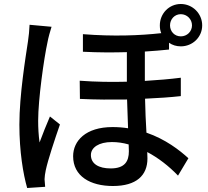

<svg xmlns="http://www.w3.org/2000/svg" viewBox="-20 -884 1040 961"><path d="M238 -750 128 -760C127 -734 124 -702 120 -677C108 -597 77 -409 77 -260C77 -125 96 -13 116 57L206 51C205 39 204 23 203 13C203 2 206 -18 209 -32C220 -84 254 -186 280 -261L230 -301C214 -264 193 -212 178 -171C173 -207 171 -244 171 -280C171 -387 200 -592 218 -674C221 -692 232 -732 238 -750ZM831 -757C831 -788 854 -813 885 -813C916 -813 941 -788 941 -757C941 -726 916 -702 885 -702C854 -702 831 -726 831 -757ZM624 -161 625 -127C625 -77 605 -41 534 -41C474 -41 435 -64 435 -108C435 -146 475 -173 540 -173C568 -173 596 -169 624 -161ZM780 -757C780 -743 782 -730 787 -718C679 -706 546 -701 395 -713V-625C474 -621 547 -621 615 -623V-475C539 -473 459 -474 379 -480L380 -389C459 -385 539 -385 616 -386L621 -242C596 -246 570 -248 543 -248C409 -248 346 -179 346 -102C346 -2 432 47 545 47C663 47 718 -6 718 -91L717 -123C772 -94 825 -53 871 -5L923 -92C879 -132 809 -187 713 -220C710 -272 707 -330 706 -390C772 -393 833 -397 885 -403V-495C831 -488 770 -483 705 -479V-626C749 -629 789 -632 826 -636V-670C843 -658 863 -652 885 -652C944 -652 992 -698 992 -757C992 -816 944 -864 885 -864C826 -864 780 -816 780 -757Z"/></svg>

Font: Noto Sans CJK TC Medium
Style: Regular
Weight: 500
Designer: Ryoko NISHIZUKA 西塚涼子 (kana, bopomofo & ideographs); Paul D. Hunt (Latin, Greek & Cyrillic); Sandoll Communications 산돌커뮤니
Foundry: Adobe
Version: Version 2.004;hotconv 1.0.118;makeotfexe 2.5.65603